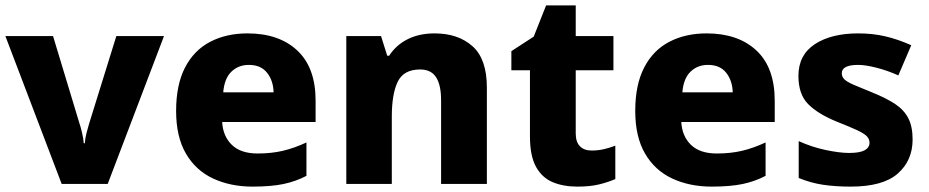

<svg xmlns="http://www.w3.org/2000/svg" viewBox="-20 -683 3450 713"><path d="M209 0 0 -549H177L275 -225Q279 -214 284.5 -191Q290 -168 291 -151H295Q296 -169 301.5 -190Q307 -211 311 -224L412 -549H589L380 0Z M899 -559Q1016 -559 1084 -495.5Q1152 -432 1152 -309V-230H805Q808 -177 841 -145Q874 -113 937 -113Q988 -113 1030.5 -123Q1073 -133 1118 -154V-30Q1078 -9 1032 0.5Q986 10 918 10Q836 10 771.5 -20Q707 -50 670.5 -112.5Q634 -175 634 -271Q634 -368 667 -432Q700 -496 760 -527.5Q820 -559 899 -559ZM904 -442Q865 -442 839 -416.5Q813 -391 809 -340H996Q995 -383 972 -412.5Q949 -442 904 -442Z M1594 -559Q1681 -559 1734.5 -511.5Q1788 -464 1788 -358V0H1618V-311Q1618 -367 1599.5 -396Q1581 -425 1540 -425Q1479 -425 1457 -379.5Q1435 -334 1435 -250V0H1266V-549H1395L1418 -476H1425Q1451 -516 1494 -537.5Q1537 -559 1594 -559Z M2177 -124Q2201 -124 2222.5 -129Q2244 -134 2265 -142V-18Q2237 -6 2204 2Q2171 10 2124 10Q2072 10 2032.5 -6.5Q1993 -23 1970.5 -63.5Q1948 -104 1948 -177V-422H1879V-493L1962 -547L2008 -663H2118V-549H2258V-422H2118V-187Q2118 -156 2133.5 -140Q2149 -124 2177 -124Z M2604 -559Q2721 -559 2789 -495.5Q2857 -432 2857 -309V-230H2510Q2513 -177 2546 -145Q2579 -113 2642 -113Q2693 -113 2735.5 -123Q2778 -133 2823 -154V-30Q2783 -9 2737 0.5Q2691 10 2623 10Q2541 10 2476.5 -20Q2412 -50 2375.5 -112.5Q2339 -175 2339 -271Q2339 -368 2372 -432Q2405 -496 2465 -527.5Q2525 -559 2604 -559ZM2609 -442Q2570 -442 2544 -416.5Q2518 -391 2514 -340H2701Q2700 -383 2677 -412.5Q2654 -442 2609 -442Z M3369 -165Q3369 -87 3314 -38.5Q3259 10 3139 10Q3081 10 3035.5 3Q2990 -4 2946 -22V-159Q2994 -137 3046 -126Q3098 -115 3133 -115Q3173 -115 3191 -125Q3209 -135 3209 -153Q3209 -167 3198.5 -177.5Q3188 -188 3162 -200Q3136 -212 3088 -231Q3017 -260 2981 -296.5Q2945 -333 2945 -401Q2945 -479 3006 -519Q3067 -559 3167 -559Q3221 -559 3268 -548Q3315 -537 3364 -515L3316 -403Q3276 -421 3235 -431.5Q3194 -442 3167 -442Q3106 -442 3106 -411Q3106 -398 3115.5 -388.5Q3125 -379 3150.5 -368Q3176 -357 3223 -338Q3272 -318 3304.5 -296.5Q3337 -275 3353 -244Q3369 -213 3369 -165Z"/></svg>

Font: Noto Sans Cherokee ExtraBold
Style: Regular
Weight: 800
Designer: Monotype Design Team
Foundry: Monotype Imaging Inc.
Version: Version 2.001; ttfautohint (v1.8.4.7-5d5b)